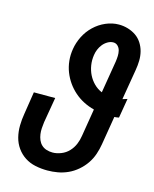

<svg xmlns="http://www.w3.org/2000/svg" viewBox="-113 -819 726 904"><g transform="rotate(15 250.0 -367.5)"><path d="M205 8Q205 8 205 8Q205 8 205 8Q175 8 146.5 2Q118 -4 95 -19Q72 -34 56 -56.5Q40 -79 33 -106.5Q26 -134 26.5 -163.5Q27 -193 32 -222L49 -331H153L132 -208Q130 -193 129 -178Q128 -163 130 -148.5Q132 -134 137.5 -121Q143 -108 153 -98.5Q163 -89 177 -84.5Q191 -80 207 -80Q227 -80 248.5 -88.5Q270 -97 285.5 -113.5Q301 -130 309.5 -150.5Q318 -171 321 -192L343 -326Q316 -333 291.5 -345.5Q267 -358 246.5 -376Q226 -394 210.5 -416Q195 -438 185 -463.5Q175 -489 172 -517.5Q169 -546 174 -576Q179 -607 194 -637.5Q209 -668 234 -692Q259 -716 290.5 -729.5Q322 -743 354 -743Q377 -743 398.5 -736.5Q420 -730 437.5 -718Q455 -706 467 -687.5Q479 -669 484.5 -647.5Q490 -626 489.5 -603Q489 -580 485 -557L460 -408Q466 -410 471.5 -411.5Q477 -413 483 -415L467 -320Q462 -319 456.5 -318Q451 -317 445 -317L422 -178Q418 -153 409.5 -128Q401 -103 386 -81Q371 -59 350 -41Q329 -23 305 -12Q281 -1 255.5 3.5Q230 8 205 8ZM358 -414 384 -571Q386 -585 386.5 -598.5Q387 -612 384 -624.5Q381 -637 372 -646Q363 -655 350 -655Q336 -655 322.5 -647Q309 -639 299.5 -627Q290 -615 284.5 -601.5Q279 -588 277 -574Q273 -548 277 -523.5Q281 -499 291.5 -478Q302 -457 319 -440Q336 -423 358 -414Z"/></g></svg>

Font: Iosevka SS04 Oblique
Style: Bold
Weight: 700
Italic angle: -9°
Monospace: yes
Designer: Belleve Invis
Foundry: Belleve Invis
Version: Version 19.0.0; ttfautohint (v1.8.4)